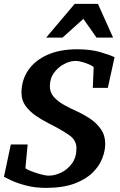

<svg xmlns="http://www.w3.org/2000/svg" viewBox="-25 -937 608 974"><path d="M556.2 -647 522 -491.2H445.8L450.2 -595.2Q450.7 -598.6 435.1 -606.4Q419.4 -614.3 397.5 -621.1Q375.5 -627.9 356.9 -627.9Q331.1 -627.9 301 -612.5Q271 -597.2 249.5 -568.4Q228 -539.6 228 -499Q228 -468.3 247.8 -445.6Q267.6 -422.9 299.6 -405Q331.5 -387.2 367.2 -371.1Q399.9 -356.4 432.4 -334.7Q464.8 -313 486.8 -281.7Q508.8 -250.5 508.8 -207Q508.8 -172.9 494.1 -134.3Q479.5 -95.7 445.1 -61.5Q410.6 -27.3 352.5 -5.6Q294.4 16.1 208 16.1Q153.3 16.1 108.4 4.4Q63.5 -7.3 33.9 -21Q4.4 -34.7 -4.9 -40L29.8 -204.1H115.2L104 -85Q103.5 -82 116.9 -75.7Q130.4 -69.3 149.9 -62.5Q169.4 -55.7 189.5 -50.8Q209.5 -45.9 222.2 -45.9Q252.4 -45.9 284.9 -61.3Q317.4 -76.7 340.1 -107.7Q362.8 -138.7 362.8 -185.1Q362.8 -225.6 326.4 -251.2Q290 -276.9 224.1 -310.1Q188.5 -328.1 156.5 -350.1Q124.5 -372.1 104.2 -400.4Q84 -428.7 84 -465.8Q84 -530.3 117.7 -580.1Q151.4 -629.9 214.6 -658.4Q277.8 -687 365.2 -687Q432.6 -687 479.5 -673.8Q526.4 -660.6 556.2 -647ZM548.8 -746.1H464.8L397.9 -841.3L292 -746.1H209L354 -917.5H471.7Z"/></svg>

Font: Charis
Style: Bold Italic
Weight: 700
Italic angle: -11°
Designer: Walt Agee, Miriam Martin, Annie Olsen, Victor Gaultney, Lorna Priest, Alan Ward, Bob Hallissy, Martin Hosken, Sharon Cor
Foundry: SIL Global
Version: Version 7.000